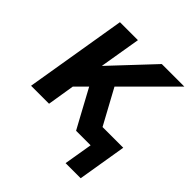

<svg xmlns="http://www.w3.org/2000/svg" viewBox="-184 -662 944 944"><g transform="rotate(45 288.0 -190.5)"><path d="M521 149 563 -105H419L320 -287L563 -530H406L204 -315L240 -530H115L27 0H152L175 -142L232 -199L310 -55L340 0H441L416 149Z"/></g></svg>

Font: Iosevka Sparkle
Style: Bold Italic
Weight: 700
Italic angle: -9°
Designer: Belleve Invis
Foundry: Belleve Invis
Version: Version 4.5.0; ttfautohint (v1.8.3)